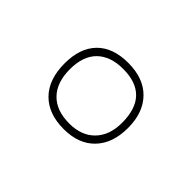

<svg xmlns="http://www.w3.org/2000/svg" viewBox="-51 -697 390 390"><g transform="rotate(-45 144.0 -502.0)"><path d="M144 -410Q100 -410 75 -434Q50 -458 50 -501Q50 -545 75 -569.5Q100 -594 146 -594Q190 -594 214 -570.5Q238 -547 238 -503Q238 -459 213 -434.5Q188 -410 144 -410ZM143 -426Q222 -426 222 -502Q222 -538 202.5 -558Q183 -578 145 -578Q107 -578 86.5 -558Q66 -538 66 -501Q66 -466 86.5 -446Q107 -426 143 -426Z"/></g></svg>

Font: Alumni Sans Pinstripe
Style: Regular
Weight: 400
Designer: Robert E. Leuschke
Foundry: Robert E. Leuschke
Version: Version 1.010; ttfautohint (v1.8.4.7-5d5b)